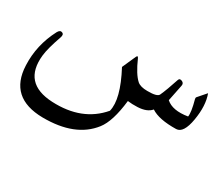

<svg xmlns="http://www.w3.org/2000/svg" viewBox="-298 -326 807 712"><g transform="rotate(30 105.5 29.5)"><path d="M176.3 10.7Q166 103 135.3 142.1Q72.3 223.1 -67.4 221.7Q-211.9 219.7 -217.3 85.4Q-221.2 0 -180.2 -78.1Q-172.4 -92.3 -162.1 -87.9Q-152.3 -84 -157.7 -68.8Q-178.7 -9.3 -182.1 22.5Q-195.3 147.5 -65.2 153.6Q64.9 159.7 136.7 75.2Q150.9 19 94.2 -87.9L119.6 -145Q124.5 -156.2 129.4 -145Q153.3 -90.3 176.8 -69.3Q190.4 -57.6 219.7 -57.6Q262.2 -57.1 268.1 -70.3Q281.2 -99.1 297.4 -148.9Q300.8 -159.7 313 -153.8Q322.8 -148.9 320.3 -137.7L306.2 -67.9Q335.9 -41 398.4 -51.3Q401.9 -70.3 388.2 -120.1Q386.7 -125.5 389.6 -128.9L419.4 -163.1Q436 -118.7 425 -54.2Q414.1 10.3 383.3 11.2Q309.6 12.7 275.4 -10.3Q258.3 10.3 218.8 12.2Q194.8 13.2 176.3 10.7Z"/></g></svg>

Font: Amiri Typewriter
Style: Regular
Weight: 400
Monospace: yes
Designer: Khaled Hosny
Version: Version 1.1